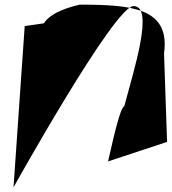

<svg xmlns="http://www.w3.org/2000/svg" viewBox="-20 -609 737 824"><path d="M86 -497 38 195C38 195 471 -583 553 -583C643 -583 555 -310 513 -152C491 -152 437 124 443 84L697 0L684 -380C711 -575 546 -589 322 -589C109 -540 148 -438 204 -438C241 -447 252 -523 252 -523C256 -521 86 -497 86 -497Z"/></svg>

Font: Chaingun
Style: Ita
Weight: 400
Version: Version 0.91